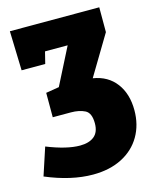

<svg xmlns="http://www.w3.org/2000/svg" viewBox="-117 -619 755 942"><g transform="rotate(-15 260.5 -147.5)"><path d="M358 -212Q433 -200 474 -145.5Q515 -91 515 -8Q515 66 481.5 123.5Q448 181 385.5 213Q323 245 238 245Q128 245 0 191L46 51Q146 91 213 91Q259 91 285 70Q311 49 311 4Q311 -49 282 -63.5Q253 -78 211 -78H119V-202L186 -213L281 -400H166L151 -340H31L25 -540H479V-414Z"/></g></svg>

Font: Bitter Pro Black
Style: Regular
Weight: 900
Designer: Sol Matas, and Bitter project Authors
Foundry: Sol Matas
Version: Version 1.010